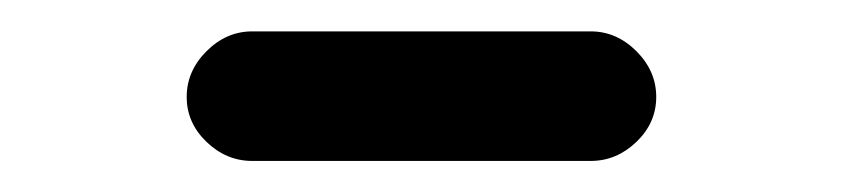

<svg xmlns="http://www.w3.org/2000/svg" viewBox="-20 -357 540 123"><path d="M141.6 -253.9Q125 -253.9 112.3 -266.1Q99.6 -278.3 99.6 -294.9Q99.6 -311.5 112.3 -324.2Q125 -336.9 141.6 -336.9H358.4Q375 -336.9 387.7 -324.2Q400.4 -311.5 400.4 -294.9Q400.4 -278.3 387.7 -266.1Q375 -253.9 358.4 -253.9Z"/></svg>

Font: Rounded Mgen+ 1mn medium
Style: Regular
Weight: 500
Designer: [Source Han Sans]
Ryoko NISHIZUKA  (kana & ideographs); Paul D. Hunt (Latin, Greek & Cyrillic); Wenlong ZHANG  (bopomofo
Version: Version 1.059.20150602